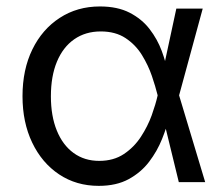

<svg xmlns="http://www.w3.org/2000/svg" viewBox="-20 -573 704 604"><path d="M290.5 11.7Q220.2 11.7 166 -24.4Q111.8 -60.5 81.3 -124.3Q50.8 -188 50.8 -270.5Q50.8 -354 81.8 -417.5Q112.8 -481 168 -516.8Q223.1 -552.7 294.4 -552.7Q349.6 -552.7 387.9 -533Q426.3 -513.2 450.7 -481.4Q475.1 -449.7 488.8 -412.8Q502.4 -376 508.3 -342.3H540L543 -274.4L625.5 0H542.5L475.6 -274.4Q469.2 -300.3 457.8 -334Q446.3 -367.7 426.5 -399.9Q406.7 -432.1 375 -453.1Q343.3 -474.1 296.9 -474.1Q249 -474.1 213.6 -449.5Q178.2 -424.8 159.2 -379.2Q140.1 -333.5 140.1 -270Q140.1 -208 158.7 -162.4Q177.2 -116.7 211.4 -91.8Q245.6 -66.9 292 -66.9Q337.4 -66.9 369.6 -88.4Q401.9 -109.9 423.3 -142.8Q444.8 -175.8 457.3 -210.4Q469.7 -245.1 475.6 -271.5L534.7 -545.9H617.7L543 -271.5L540 -206.5H512.7Q504.9 -173.3 489.7 -135.5Q474.6 -97.7 449.2 -64.2Q423.8 -30.8 385 -9.5Q346.2 11.7 290.5 11.7Z"/></svg>

Font: Adwaita Sans
Style: Regular
Weight: 400
Designer: Rasmus Andersson
Foundry: rsms
Version: Version 4.001;git-9221beed3